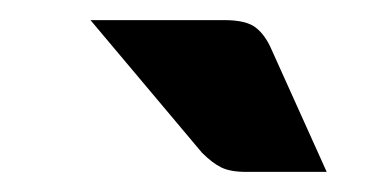

<svg xmlns="http://www.w3.org/2000/svg" viewBox="-20 -755 365 191"><path d="M70 -735H203Q225 -735 234.5 -727.5Q244 -720 250 -706L305 -584H225Q209 -584 200 -588.5Q191 -593 181 -603Z"/></svg>

Font: Aleo ExtraBold
Style: Italic
Weight: 800
Italic angle: -7°
Designer: Alessio Laiso
Foundry: Alessio Laiso
Version: Version 2.001;gftools[0.9.29]